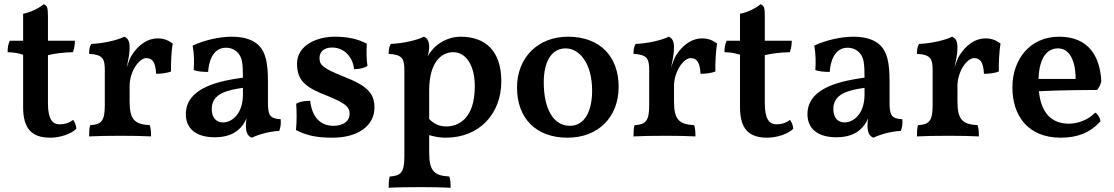

<svg xmlns="http://www.w3.org/2000/svg" viewBox="-20 -640 5249 905"><path d="M217 9C264 9 316 -9 340 -33C339 -48 333 -64 325 -75C306 -61 286 -54 261 -54C226 -54 206 -80 206 -154V-380C239 -388 278 -393 324 -394C330 -411 333 -429 333 -448H206V-563C206 -606 202 -613 186 -620C162 -600 124 -582 89 -575V-448H26C18 -430 16 -415 16 -394C48 -393 68 -389 89 -382V-135C89 -32 131 9 217 9Z M794 -435C772 -451 751 -459 724 -459C671 -459 629 -424 600 -378C592 -366 586 -346 577 -322C584 -355 591 -384 591 -417C591 -448 581 -461 566 -467C535 -451 467 -435 410 -433C402 -420 400 -404 400 -386C465 -383 474 -362 474 -310V-144C474 -70 458 -53 405 -50C401 -37 400 -20 400 3C431 1 497 0 551 0C603 0 659 1 692 3C692 -17 691 -36 686 -50C617 -54 591 -74 591 -161V-234C591 -305 637 -366 669 -366C696 -366 713 -351 716 -292C739 -292 770 -296 786 -303C785 -342 788 -399 794 -435Z M1303 -78C1251 -81 1243 -97 1243 -158V-256C1243 -347 1231 -394 1200 -426C1176 -449 1137 -467 1073 -467C1015 -467 943 -451 888 -425C895 -389 896 -344 893 -310C909 -303 937 -301 961 -301C964 -350 983 -415 1045 -415C1067 -415 1088 -407 1104 -388C1121 -367 1125 -343 1125 -274C1025 -260 856 -231 856 -102C856 -33 905 7 992 7C1042 7 1078 -6 1103 -28C1120 -42 1133 -61 1142 -82C1140 -70 1139 -58 1139 -49C1139 -15 1148 2 1167 9C1205 -9 1255 -21 1296 -23C1303 -39 1305 -60 1303 -78ZM1125 -194C1125 -103 1073 -63 1031 -63C1002 -63 978 -82 978 -126C978 -199 1050 -215 1125 -226Z M1712 -329C1707 -364 1707 -401 1709 -434C1667 -456 1622 -467 1556 -467C1473 -467 1380 -426 1380 -340C1380 -256 1425 -226 1526 -187C1609 -153 1628 -136 1628 -103C1628 -70 1599 -47 1552 -47C1491 -47 1451 -86 1442 -165C1418 -165 1391 -161 1376 -151C1379 -119 1379 -61 1375 -27C1423 -3 1466 9 1548 9C1664 9 1745 -45 1745 -133C1745 -201 1710 -236 1600 -279C1497 -320 1486 -336 1486 -367C1486 -397 1509 -416 1545 -416C1607 -416 1644 -366 1649 -314C1673 -314 1696 -319 1712 -329Z M2081 9C2239 9 2343 -103 2343 -257C2343 -401 2267 -467 2151 -467C2087 -467 2036 -430 2016 -403C2010 -397 2003 -388 1996 -375C2000 -391 2003 -403 2003 -417C2003 -448 1993 -461 1978 -467C1947 -451 1879 -435 1822 -433C1814 -420 1812 -404 1812 -386C1877 -383 1886 -362 1886 -310V98C1886 172 1870 189 1817 192C1813 206 1812 222 1812 245C1843 243 1909 242 1963 242C2015 242 2071 243 2104 245C2104 225 2103 206 2098 192C2029 188 2003 168 2003 81V-3C2029 4 2051 9 2081 9ZM2116 -394C2180 -394 2218 -327 2218 -233C2218 -77 2137 -44 2084 -44C2049 -44 2025 -57 2003 -79V-214C2003 -347 2061 -394 2116 -394Z M2655 9C2801 9 2896 -89 2896 -231C2896 -371 2811 -467 2657 -467C2519 -467 2417 -372 2417 -227C2417 -83 2506 9 2655 9ZM2666 -47C2589 -47 2543 -126 2543 -252C2543 -345 2577 -412 2646 -412C2713 -412 2771 -339 2771 -213C2771 -116 2736 -47 2666 -47Z M3360 -435C3338 -451 3317 -459 3290 -459C3237 -459 3195 -424 3166 -378C3158 -366 3152 -346 3143 -322C3150 -355 3157 -384 3157 -417C3157 -448 3147 -461 3132 -467C3101 -451 3033 -435 2976 -433C2968 -420 2966 -404 2966 -386C3031 -383 3040 -362 3040 -310V-144C3040 -70 3024 -53 2971 -50C2967 -37 2966 -20 2966 3C2997 1 3063 0 3117 0C3169 0 3225 1 3258 3C3258 -17 3257 -36 3252 -50C3183 -54 3157 -74 3157 -161V-234C3157 -305 3203 -366 3235 -366C3262 -366 3279 -351 3282 -292C3305 -292 3336 -296 3352 -303C3351 -342 3354 -399 3360 -435Z M3596 9C3643 9 3695 -9 3719 -33C3718 -48 3712 -64 3704 -75C3685 -61 3665 -54 3640 -54C3605 -54 3585 -80 3585 -154V-380C3618 -388 3657 -393 3703 -394C3709 -411 3712 -429 3712 -448H3585V-563C3585 -606 3581 -613 3565 -620C3541 -600 3503 -582 3468 -575V-448H3405C3397 -430 3395 -415 3395 -394C3427 -393 3447 -389 3468 -382V-135C3468 -32 3510 9 3596 9Z M4233 -78C4181 -81 4173 -97 4173 -158V-256C4173 -347 4161 -394 4130 -426C4106 -449 4067 -467 4003 -467C3945 -467 3873 -451 3818 -425C3825 -389 3826 -344 3823 -310C3839 -303 3867 -301 3891 -301C3894 -350 3913 -415 3975 -415C3997 -415 4018 -407 4034 -388C4051 -367 4055 -343 4055 -274C3955 -260 3786 -231 3786 -102C3786 -33 3835 7 3922 7C3972 7 4008 -6 4033 -28C4050 -42 4063 -61 4072 -82C4070 -70 4069 -58 4069 -49C4069 -15 4078 2 4097 9C4135 -9 4185 -21 4226 -23C4233 -39 4235 -60 4233 -78ZM4055 -194C4055 -103 4003 -63 3961 -63C3932 -63 3908 -82 3908 -126C3908 -199 3980 -215 4055 -226Z M4696 -435C4674 -451 4653 -459 4626 -459C4573 -459 4531 -424 4502 -378C4494 -366 4488 -346 4479 -322C4486 -355 4493 -384 4493 -417C4493 -448 4483 -461 4468 -467C4437 -451 4369 -435 4312 -433C4304 -420 4302 -404 4302 -386C4367 -383 4376 -362 4376 -310V-144C4376 -70 4360 -53 4307 -50C4303 -37 4302 -20 4302 3C4333 1 4399 0 4453 0C4505 0 4561 1 4594 3C4594 -17 4593 -36 4588 -50C4519 -54 4493 -74 4493 -161V-234C4493 -305 4539 -366 4571 -366C4598 -366 4615 -351 4618 -292C4641 -292 4672 -296 4688 -303C4687 -342 4690 -399 4696 -435Z M5142 -109C5110 -76 5063 -57 5018 -57C4922 -57 4885 -127 4877 -210C4977 -215 5099 -216 5151 -216C5160 -226 5167 -240 5171 -257C5165 -376 5110 -467 4972 -467C4837 -467 4752 -363 4752 -228C4752 -96 4824 9 4980 9C5058 9 5118 -14 5167 -68C5166 -84 5154 -103 5142 -109ZM4967 -412C5020 -412 5050 -356 5050 -268H4875C4879 -375 4920 -412 4967 -412Z"/></svg>

Font: Vollkorn Semibold
Style: Regular
Weight: 600
Designer: Friedrich Althausen
Foundry: Friedrich Althausen
Version: Version 4.015;PS 004.015;hotconv 1.0.88;makeotf.lib2.5.64775